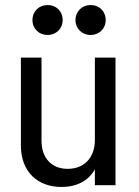

<svg xmlns="http://www.w3.org/2000/svg" viewBox="-20 -736 552 763"><path d="M224 7C285 7 331 -17 357 -63V0H439V-507H357V-179C357 -110 315 -65 249 -65C186 -65 145 -107 145 -177V-507H63V-158C63 -51 132 7 224 7ZM109 -656C109 -622 135 -597 169 -597C203 -597 229 -622 229 -656C229 -691 204 -716 169 -716C135 -716 109 -691 109 -656ZM280 -656C280 -622 306 -597 340 -597C374 -597 400 -622 400 -656C400 -691 375 -716 340 -716C306 -716 280 -691 280 -656Z"/></svg>

Font: Vanilla Cream Book
Style: Regular
Weight: 400
Designer: Jeremy Tribby, Jinavaṁso
Foundry: Tribby Type
Version: Version 1.422;Glyphs 3.1.2 (3151)